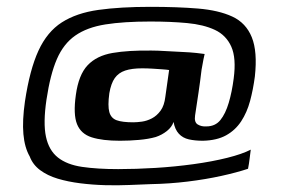

<svg xmlns="http://www.w3.org/2000/svg" viewBox="-20 -493 831 562"><path d="M420 -430Q342 -430 288.5 -421.5Q235 -413 200.5 -389Q166 -365 146.5 -320Q127 -275 116 -201Q106 -133 114.5 -93Q123 -53 149.5 -32Q176 -11 220.5 -4.5Q265 2 326 2Q378 2 435 -1.5Q492 -5 546.5 -12.5Q601 -20 645 -31Q689 -42 714 -55Q712 -41 710.5 -27.5Q709 -14 706 1Q673 12 627.5 22Q582 32 529 38.5Q476 45 421 46Q393 47 358.5 48.5Q324 50 287.5 49Q251 48 215 43.5Q179 39 149 30Q119 21 97.5 5Q76 -11 67 -35Q52 -61 48.5 -100.5Q45 -140 53 -196Q67 -289 92.5 -344.5Q118 -400 161 -427.5Q204 -455 268 -464Q332 -473 421 -473Q499 -473 559.5 -468Q620 -463 660 -444.5Q700 -426 717 -384Q734 -342 726 -269Q721 -231 712 -197.5Q703 -164 686 -138Q669 -112 642 -97Q615 -82 574 -81Q551 -81 533 -85Q515 -89 503.5 -101.5Q492 -114 488 -136Q483 -121 468.5 -109.5Q454 -98 436 -92Q415 -86 387 -83.5Q359 -81 331 -81Q280 -81 248.5 -91Q217 -101 205.5 -129.5Q194 -158 202 -215Q210 -274 236.5 -302Q263 -330 309.5 -338Q356 -346 424 -345Q441 -345 464.5 -343.5Q488 -342 512 -341Q536 -340 554.5 -338Q573 -336 579 -335Q578 -332 575.5 -319Q573 -306 570 -289Q566 -255 561 -221.5Q556 -188 551 -155Q548 -135 559 -128.5Q570 -122 584 -123Q610 -123 625 -141.5Q640 -160 649.5 -192Q659 -224 664 -263Q672 -323 657 -356.5Q642 -390 609 -405.5Q576 -421 527.5 -425.5Q479 -430 420 -430ZM475 -288Q470 -289 456.5 -290Q443 -291 427 -292Q411 -293 396 -293Q366 -293 346.5 -286.5Q327 -280 316 -264.5Q305 -249 300 -220Q295 -183 300 -165Q305 -147 321.5 -141Q338 -135 370 -135Q381 -135 395.5 -137Q410 -139 424.5 -146.5Q439 -154 450 -169Q461 -184 464 -210Z"/></svg>

Font: Genos SemiBold
Style: Italic
Weight: 600
Italic angle: -8°
Version: Version 1.010